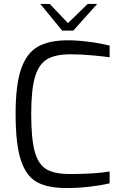

<svg xmlns="http://www.w3.org/2000/svg" viewBox="-20 -946 621 972"><path d="M59 -370Q59 -517 87 -597.5Q115 -678 172 -710Q229 -742 324 -742Q370 -742 429.5 -734.5Q489 -727 535 -715V-656Q500 -661 445 -666Q390 -671 336 -671Q261 -671 219 -646.5Q177 -622 157.5 -557.5Q138 -493 138 -369Q138 -241 156.5 -176.5Q175 -112 216 -88.5Q257 -65 334 -65Q461 -65 535 -78V-18Q489 -7 431.5 -0.5Q374 6 318 6Q223 6 168 -23.5Q113 -53 86 -134Q59 -215 59 -370ZM184 -926H232L324 -829L424 -926H472L351 -791H295Z"/></svg>

Font: Exo
Style: Regular
Weight: 400
Designer: Natanael Gama
Foundry: Natanael Gama
Version: Version 1.500; ttfautohint (v1.6)